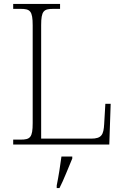

<svg xmlns="http://www.w3.org/2000/svg" viewBox="-20 -734 631 975"><path d="M47 0H535L542 -207H515L509 -104C506 -51 497 -30 443 -30H189V-606C189 -679 202 -689 251 -689H285V-714H47V-689H84C133 -689 146 -679 146 -605V-109C146 -35 133 -25 84 -25H47ZM268 208V221H282C303 181 329 113 347 71V61H292C286 106 278 159 268 208Z"/></svg>

Font: Noto Serif Gurmukhi ExtraLight
Style: Regular
Weight: 200
Designer: Vaibhav Singh and the Monotype Design Team
Foundry: Monotype Imaging Inc.
Version: Version 2.004